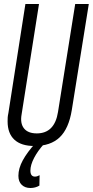

<svg xmlns="http://www.w3.org/2000/svg" viewBox="-20 -720 464 960"><path d="M152 10Q86 10 52 -21.5Q18 -53 18 -113Q18 -125 18.5 -133Q19 -141 22 -155L107 -700H175L88 -148Q80 -103 100 -78Q120 -53 164 -53Q253 -53 270 -160L356 -700H424L339 -170Q324 -77 278.5 -33.5Q233 10 152 10ZM158 -5 200 0Q169 34 150.5 69.5Q132 105 132 133Q132 163 155 163Q166 163 178 156L177 208Q157 220 132 220Q105 220 88.5 204Q72 188 72 159Q72 122 94 81.5Q116 41 158 -5Z"/></svg>

Font: Georama Condensed
Style: Italic
Weight: 400
Width: 3
Italic angle: -9°
Designer: Jean-Baptiste Levee
Foundry: Production Type
Version: Version 1.000